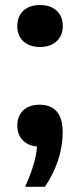

<svg xmlns="http://www.w3.org/2000/svg" viewBox="-20 -573 317 760"><path d="M79.5 166.5Q102.5 115 115 71.2Q127.5 27.5 127.5 -17L156 7.5H138.5Q97.5 7.5 73 -15Q48.5 -37.5 48.5 -75.5Q48.5 -114 72 -136.2Q95.5 -158.5 136.5 -158.5Q181 -158.5 204.5 -131.8Q228 -105 228 -50Q228 8 208.8 64.5Q189.5 121 157.5 166.5ZM138.5 -387Q97 -387 72.8 -409.2Q48.5 -431.5 48.5 -469.5Q48.5 -508.5 72.5 -530.8Q96.5 -553 138.5 -553Q181 -553 204.8 -530.2Q228.5 -507.5 228.5 -469.5Q228.5 -432.5 204.2 -409.8Q180 -387 138.5 -387Z"/></svg>

Font: Encode Sans SC SemiExpanded SemiBold
Style: Regular
Weight: 600
Width: 6
Designer: Multiple Designers
Foundry: Impallari Type
Version: Version 3.002